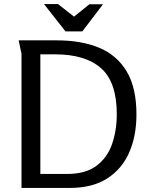

<svg xmlns="http://www.w3.org/2000/svg" viewBox="-20 -927 739 947"><path d="M653 -362Q653 -257 617.5 -175.5Q582 -94 509 -47Q436 0 323 0H86V-662Q86 -663 82.5 -678Q79 -693 76 -709Q73 -725 72 -728H259Q381 -728 469 -691.5Q557 -655 605 -574.5Q653 -494 653 -362ZM556 -364Q556 -522 478.5 -590.5Q401 -659 252 -659H179V-69H311Q402 -69 455.5 -109Q509 -149 532.5 -216Q556 -283 556 -364ZM345 -845 421 -906H488L386 -772H303L197 -907H266Z"/></svg>

Font: Rosario Light
Style: Regular
Weight: 300
Designer: Hector Gatti
Foundry: Omnibus Type
Version: Version 1.101; ttfautohint (v1.8.1.43-b0c9)